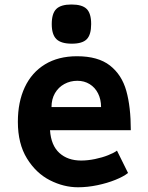

<svg xmlns="http://www.w3.org/2000/svg" viewBox="-20 -802 640 833"><path d="M57.5 -273.5Q57.5 -359.5 87.5 -423.5Q117.5 -487.5 175.2 -522.8Q233 -558 314 -558Q405.5 -558 457 -517.8Q508.5 -477.5 528 -407.8Q547.5 -338 547.5 -237H197Q201.5 -171 237.8 -138.2Q274 -105.5 332 -105.5Q360.5 -105.5 392.2 -112Q424 -118.5 449.5 -128.8Q475 -139 487.5 -148.5L535.5 -51.5Q516 -36 480.8 -21.8Q445.5 -7.5 402.5 1.5Q359.5 10.5 318.5 10.5Q256.5 10.5 196.5 -20Q136.5 -50.5 97 -114.5Q57.5 -178.5 57.5 -273.5ZM315.5 -451.5Q285 -451.5 259.2 -437.5Q233.5 -423.5 218.5 -397.8Q203.5 -372 203.5 -337.5H418.5Q418.5 -370.5 405.5 -396.5Q392.5 -422.5 369 -437Q345.5 -451.5 315.5 -451.5ZM204.5 -697.5Q204.5 -743.5 224.2 -763Q244 -782.5 290 -782.5Q336.5 -782.5 356 -763.2Q375.5 -744 375.5 -697.5Q375.5 -651.5 356.5 -632Q337.5 -612.5 291.5 -612.5Q245 -612.5 224.8 -632.2Q204.5 -652 204.5 -697.5Z"/></svg>

Font: JuliaMono ExtraBold
Style: Regular
Weight: 800
Monospace: yes
Designer: cormullion
Foundry: corm
Version: Version 0.055; ttfautohint (v1.8.4)